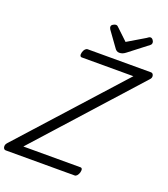

<svg xmlns="http://www.w3.org/2000/svg" viewBox="-274 -1437 1388 1587"><g transform="rotate(20 420.0 -643.5)"><path d="M-33 0Q-45 0 -51.5 -9.5Q-58 -19 -56.5 -33Q-55 -47 -45 -58L748 -937H294Q283 -937 279 -947Q275 -957 280 -977Q286 -997 296 -1007Q306 -1017 317 -1017H873Q891 -1017 896 -997Q901 -977 884 -960L92 -80H594Q605 -80 609 -70.5Q613 -61 608 -40Q602 -21 592.5 -10.5Q583 0 572 0ZM772 -1287Q784 -1287 793.5 -1275Q803 -1263 803 -1252Q803 -1242 800 -1237Q797 -1232 792 -1228L629 -1102Q614 -1090 600.5 -1084.5Q587 -1079 571 -1079Q558 -1079 547.5 -1086Q537 -1093 529 -1106L436 -1235Q431 -1243 430 -1248Q429 -1253 429 -1258Q429 -1270 443.5 -1278.5Q458 -1287 468 -1287Q478 -1287 483 -1282Q488 -1277 495 -1271L590 -1181L743 -1272Q749 -1276 756.5 -1281.5Q764 -1287 772 -1287Z"/></g></svg>

Font: Playwrite CO
Style: Regular
Weight: 400
Designer: Veronika Burian, José Scaglione
Foundry: TypeTogether
Version: Version 1.000